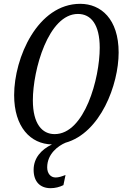

<svg xmlns="http://www.w3.org/2000/svg" viewBox="-20 -745 644 1005"><path d="M245 240C269 240 292 234 312 224L323 171C302 179 287 184 271 184C245 184 227 163 227 131C227 60 285 18 323 2C506 -49 601 -302 601 -470C601 -646 508 -725 400 -725C177 -725 54 -443 54 -247C54 -81 139 9 252 11C195 38 156 83 156 144C156 205 189 240 245 240ZM266 -43C201 -43 152 -96 152 -220C152 -379 233 -672 388 -672C456 -672 502 -617 502 -495C502 -335 423 -43 266 -43Z"/></svg>

Font: Noto Serif ExtraCondensed
Style: Italic
Weight: 400
Width: 2
Italic angle: -12°
Designer: Monotype Design Team
Foundry: Monotype Imaging Inc.
Version: Version 2.014